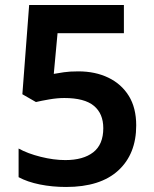

<svg xmlns="http://www.w3.org/2000/svg" viewBox="-20 -734 612 764"><path d="M292 -450Q359 -450 411 -425Q463 -400 492.5 -352.5Q522 -305 522 -235Q522 -121 450.5 -55.5Q379 10 243 10Q188 10 138.5 0Q89 -10 54 -29V-143Q90 -123 142 -110Q194 -97 240 -97Q311 -97 351 -128Q391 -159 391 -224Q391 -282 353.5 -313Q316 -344 236 -344Q208 -344 176 -338.5Q144 -333 123 -328L69 -359L96 -714H473V-602H209L194 -440Q211 -443 234 -446.5Q257 -450 292 -450Z"/></svg>

Font: Noto Sans Kawi SemiBold
Style: Regular
Weight: 600
Designer: Fadhl Haqq
Version: Version 1.000